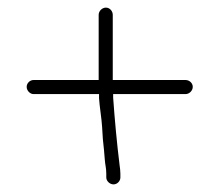

<svg xmlns="http://www.w3.org/2000/svg" viewBox="-20 -548 575 504"><path d="M296 -82V-92C296 -99 295 -107 294 -114C287 -170 281 -235 277 -292V-301H467C477 -301 486 -310 486 -320C486 -330 477 -338 467 -338H276V-509C276 -519 268 -528 258 -528C248 -528 239 -519 239 -509V-338H68C59 -338 50 -330 50 -320C50 -310 59 -301 68 -301H240V-290C241 -271 247 -235 248 -215L250 -183C251 -172 252 -162 253 -154L255 -130C256 -115 259 -107 259 -92V-82C259 -73 268 -64 278 -64C288 -64 296 -73 296 -82Z"/></svg>

Font: Electronic
Style: SeLt
Weight: 300
Version: Version 1.011